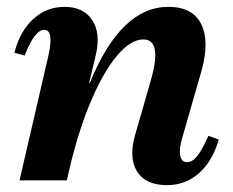

<svg xmlns="http://www.w3.org/2000/svg" viewBox="-20 -526 679 560"><path d="M37 0 121 -363Q138 -439 109 -439Q81 -439 52 -364L22 -372Q38 -435 77 -470.5Q116 -506 168 -506Q223 -506 248.5 -468Q274 -430 260 -368L240 -284H242Q332 -506 471 -506Q542 -506 567 -455.5Q592 -405 567 -317L513 -129Q502 -94 505.5 -73.5Q509 -53 525 -53Q541 -53 555 -70.5Q569 -88 588 -130L618 -119Q600 -56 560.5 -21Q521 14 467 14Q405 14 380 -25.5Q355 -65 374 -132L420 -292Q454 -411 398 -411Q362 -411 323 -365.5Q284 -320 248.5 -238.5Q213 -157 186 -48L175 0Z"/></svg>

Font: Platypi SemiBold
Style: Italic
Weight: 600
Italic angle: -13°
Designer: David Sargent
Foundry: Bolt Cutter Type
Version: Version 1.200; ttfautohint (v1.8.4.7-5d5b)